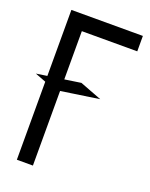

<svg xmlns="http://www.w3.org/2000/svg" viewBox="-134 -772 659 843"><g transform="rotate(20 196.0 -350.0)"><path d="M0 -384 102 -345 304 -375 202 -414ZM51 0H126V-628H385V-700H51Z"/></g></svg>

Font: Advent Pro Medium
Style: Regular
Weight: 500
Designer: VivaRado, Andreas Kalpakidis
Foundry: VivaRado, Andreas Kalpakidis
Version: Version 3.000